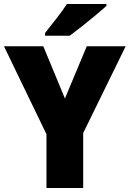

<svg xmlns="http://www.w3.org/2000/svg" viewBox="-20 -947 653 967"><path d="M307 -451 417 -714H613L399 -277V0H214V-271L0 -714H198ZM516 -917Q496 -899 462.5 -871Q429 -843 393 -814.5Q357 -786 331 -767H207V-781Q232 -813 264 -853.5Q296 -894 317 -927H516Z"/></svg>

Font: Noto Sans Khmer UI SemiCondensed Black
Style: Regular
Weight: 900
Width: 4
Designer: Danh Hong and the Monotype Design Team
Foundry: Monotype Imaging Inc.
Version: Version 2.002; ttfautohint (v1.8.4.7-5d5b)